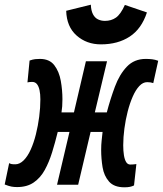

<svg xmlns="http://www.w3.org/2000/svg" viewBox="-71 -787 694 818"><path d="M459 11Q415 11 393.5 -13.5Q372 -38 366 -74.5Q360 -111 360 -148Q360 -170 362 -188Q364 -206 366 -225H315L262 0H172L225 -225H175Q164 -180 151 -138Q138 -96 119.5 -62.5Q101 -29 72.5 -9.5Q44 10 2 10Q-11 10 -22 8Q-33 6 -51 -1L-32 -92Q-27 -89 -21.5 -88Q-16 -87 -6 -87Q13 -87 30 -104Q47 -121 60 -150Q73 -179 82 -215Q91 -251 96 -289.5Q101 -328 101 -364Q101 -386 97.5 -402.5Q94 -419 86.5 -428.5Q79 -438 66 -438Q60 -438 55.5 -437.5Q51 -437 46 -436L55 -529Q69 -534 79 -535Q89 -536 99 -536Q140 -536 160.5 -509Q181 -482 188 -442.5Q195 -403 195 -364Q195 -348 194 -334Q193 -320 191 -308H244L295 -526H385L333 -308H384Q399 -365 418.5 -417.5Q438 -470 469.5 -503Q501 -536 550 -536Q564 -536 577 -534.5Q590 -533 603 -528L582 -433Q571 -437 556 -437Q538 -437 522.5 -420.5Q507 -404 494.5 -375.5Q482 -347 473 -312Q464 -277 459 -239.5Q454 -202 454 -168Q454 -144 457 -125.5Q460 -107 466.5 -96.5Q473 -86 484 -86Q493 -86 497 -86.5Q501 -87 510 -88L500 3Q492 7 482.5 9Q473 11 459 11ZM359 -598Q298 -598 255.5 -635.5Q213 -673 211 -741L316 -767Q317 -742 325 -726.5Q333 -711 346.5 -704.5Q360 -698 376 -698Q403 -698 423 -712Q443 -726 461 -766L555 -734Q532 -664 481.5 -631Q431 -598 359 -598Z"/></svg>

Font: Ubuntu Sans Mono
Style: Bold Italic
Weight: 700
Italic angle: -13.5°
Monospace: yes
Designer: Dalton Maag Ltd
Foundry: Dalton Maag Ltd
Version: Version 1.006